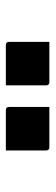

<svg xmlns="http://www.w3.org/2000/svg" viewBox="208 -1014 185 640"><g transform="rotate(-90 300.0 -693.5)"><path d="M119 -766H253Q264 -766 264 -755V-621H130Q119 -621 119 -632ZM336 -766H470Q481 -766 481 -755V-621H347Q336 -621 336 -632Z"/></g></svg>

Font: Recursive Mn Lnr St
Style: Bold
Weight: 700
Monospace: yes
Version: Version 1.079;hotconv 1.0.112;makeotfexe 2.5.65598; ttfautoh